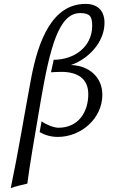

<svg xmlns="http://www.w3.org/2000/svg" viewBox="-20 -686 577 983"><path d="M35 277C60 268 94 260 120 254C129 178 159 2 189 -172C236 -443 281 -619 390 -619C441 -619 452 -601 452 -554C452 -446 360 -380 255 -380L241 -316C259 -317 277 -318 295 -318C375 -318 432 -285 432 -204C432 -113 382 -32 279 -32C254 -32 212 -50 193 -65L183 -10C211 7 244 15 276 15C395 15 504 -79 504 -201C504 -294 432 -351 343 -353C433 -384 515 -470 515 -569C515 -631 480 -666 418 -666C248 -666 176 -480 139 -283C104 -96 74 91 35 277Z"/></svg>

Font: KpSans
Style: Italic
Weight: 400
Italic angle: -11°
Version: Version 0.66